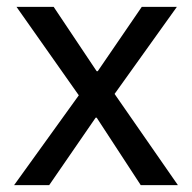

<svg xmlns="http://www.w3.org/2000/svg" viewBox="-20 -538 558 558"><path d="M21 0 209 -261 28 -518H136L261 -331H264L392 -518H494L313 -265L497 0H389L261 -196H258L123 0Z"/></svg>

Font: IBM Plex Sans Thai Looped Text
Style: Regular
Weight: 450
Designer: Mike Abbink, Paul van der Laan, Pieter van Rosmalen, Ben Mitchell, Mark Frömberg
Foundry: Bold Monday
Version: Version 1.1